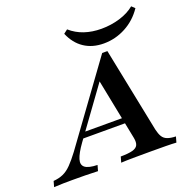

<svg xmlns="http://www.w3.org/2000/svg" viewBox="-198 -883 993 1010"><g transform="rotate(-20 298.5 -378.0)"><path d="M-64.6 0 -55.8 -31.5Q-25 -33.9 -1.1 -44.5Q22.8 -55.1 45.6 -78.4Q68.3 -101.6 96.1 -138.7L414.4 -576.6H443.5L539.3 -102.8Q545.1 -77.3 554.4 -61.7Q563.7 -46.1 581.8 -39.2Q599.9 -32.3 628.9 -31.5L620.1 0Q598 -1.6 561.5 -2Q524.9 -2.4 478.5 -2.4Q420.5 -2.4 377.8 -2Q335.2 -1.6 311.1 0L320 -31.5Q363.9 -31.8 386.7 -38.1Q409.5 -44.4 416.4 -59.1Q423.3 -73.9 418.4 -99.2L348.1 -453L379 -480L154.2 -170.1Q120.1 -122.6 111.1 -92.5Q102 -62.4 121.4 -47.5Q140.7 -32.6 190.1 -31.5L181.2 0Q145.7 -1.6 110.2 -2Q74.6 -2.4 39.6 -2.4Q14.9 -2.4 -10.1 -2Q-35.2 -1.6 -64.6 0ZM155.1 -188 176 -218.6H433.3L438.7 -188ZM440.7 -620.5Q377.3 -620.5 331.5 -651.1Q285.7 -681.6 261.4 -739.7L283.3 -756.5Q317.5 -726.5 360.7 -711.9Q403.9 -697.4 455.4 -697.4Q508.9 -697.4 558.5 -712.3Q608 -727.3 641.6 -755.2L659.4 -738.4Q621.4 -682 563.7 -651.3Q506 -620.5 440.7 -620.5Z"/></g></svg>

Font: Playfair 5pt SemiExpanded Light 12pt
Style: Italic
Weight: 300
Italic angle: -15.6°
Version: Version 2.000;gftools[0.9.28]